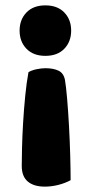

<svg xmlns="http://www.w3.org/2000/svg" viewBox="-20 -479 338 715"><path d="M61 139Q61 116 62 72.5Q63 29 66 -21.5Q69 -72 74 -122.5Q79 -173 86 -210Q90 -213 98 -216Q106 -219 115 -221Q124 -223 133 -224Q142 -225 149 -225Q178 -225 197.5 -216Q217 -207 222 -181Q226 -158 230 -111Q234 -64 237 -9Q240 46 241.5 100Q243 154 243 192Q223 203 197.5 209.5Q172 216 147 216Q106 216 83.5 197Q61 178 61 139ZM245 -365Q245 -324 219.5 -297.5Q194 -271 149 -271Q104 -271 78.5 -297.5Q53 -324 53 -365Q53 -406 78.5 -432.5Q104 -459 149 -459Q194 -459 219.5 -432.5Q245 -406 245 -365Z"/></svg>

Font: Baloo Tamma
Style: Regular
Weight: 400
Designer: Divya Kowshik and Ek Type
Foundry: Ek Type
Version: Version 1.007;PS 1.000;hotconv 1.0.88;makeotf.lib2.5.647800